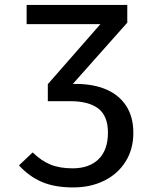

<svg xmlns="http://www.w3.org/2000/svg" viewBox="-20 -561 655 799"><path d="M294.9 -211.8Q368.2 -211.8 422.1 -188.7Q475.9 -165.6 505.4 -120Q534.9 -74.4 534.9 -7.7Q534.9 59 503.1 110.5Q471.3 162.1 414.4 190.5Q357.4 219 284.6 219Q207.7 219 154.4 196.2Q101 173.3 59 127.2L115.9 73.3Q151.8 108.2 190 123.8Q228.2 139.5 282.1 139.5Q351.3 139.5 390.3 101.3Q429.2 63.1 429.2 -9.2Q429.2 -77.9 389.5 -109Q349.7 -140 271.3 -140H179V-210.8L397.9 -460.5H90.8V-540.5H509.7V-466.7L283.1 -211.8Z"/></svg>

Font: Fira Code Fixed Retina
Style: Regular
Weight: 450
Monospace: yes
Designer: Carrois Corporate, Edenspiekermann AG, Nikita Prokopov
Foundry: Carrois Corporate, Edenspiekermann AG, Nikita Prokopov
Version: Version 5.002